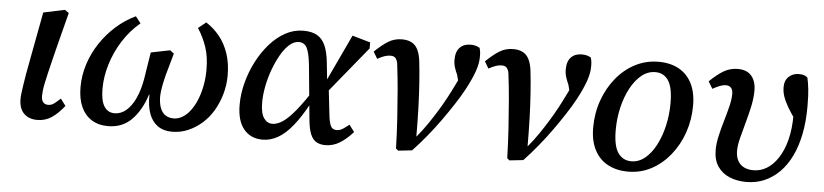

<svg xmlns="http://www.w3.org/2000/svg" viewBox="-37 -693 3813 889"><g transform="rotate(5 1869.0 -248.0)"><path d="M151 13Q112 13 89 -10Q66 -33 66 -78Q66 -89 68 -105.5Q70 -122 73.5 -144Q77 -166 81.5 -194Q86 -222 93 -256L136 -485L235 -506L254 -493L220 -361Q207 -310 197.5 -271.5Q188 -233 181.5 -205Q175 -177 171 -157.5Q167 -138 165.5 -124Q164 -110 164 -100Q164 -81 172 -71Q180 -61 196 -61Q211 -61 223.5 -70.5Q236 -80 252 -95L276 -63Q248 -27 218.5 -7Q189 13 151 13Z M480 13Q435 13 403 -7.5Q371 -28 354.5 -65.5Q338 -103 338 -156Q338 -211 355 -263.5Q372 -316 402.5 -362Q433 -408 474.5 -445Q516 -482 565 -505L589 -474Q542 -435 508.5 -382Q475 -329 457.5 -271Q440 -213 440 -158Q440 -102 457 -75.5Q474 -49 505 -49Q535 -49 559.5 -70Q584 -91 601.5 -129Q619 -167 628 -218L648 -344L737 -362L755 -348L726 -245Q719 -217 714.5 -193Q710 -169 709 -147Q709 -115 717 -93Q725 -71 741 -60Q757 -49 780 -49Q801 -49 821 -61Q841 -73 857.5 -95Q874 -117 886 -146.5Q898 -176 905 -211.5Q912 -247 912 -287Q912 -347 897 -391.5Q882 -436 856 -476L892 -505Q928 -482 955 -448.5Q982 -415 997 -370Q1012 -325 1012 -269Q1012 -224 1000 -182Q988 -140 967 -104.5Q946 -69 916.5 -43Q887 -17 852 -2Q817 13 778 13Q738 13 711 -6Q684 -25 671 -61Q658 -97 659 -149H657Q634 -76 590.5 -31.5Q547 13 480 13Z M1198 13Q1143 13 1111 -26Q1079 -65 1079 -139Q1079 -189 1092.5 -241Q1106 -293 1130.5 -340.5Q1155 -388 1188 -425.5Q1221 -463 1260.5 -484.5Q1300 -506 1344 -506Q1383 -506 1407.5 -492Q1432 -478 1445.5 -448Q1459 -418 1464 -370L1473 -284L1481 -272L1497 -131Q1501 -93 1509 -77Q1517 -61 1536 -61Q1551 -61 1564.5 -69.5Q1578 -78 1594 -91L1618 -59Q1588 -25 1557 -6Q1526 13 1490 13Q1466 13 1448.5 3Q1431 -7 1421 -31.5Q1411 -56 1407 -99L1383 -348Q1377 -406 1365 -429Q1353 -452 1327 -452Q1304 -452 1282.5 -432.5Q1261 -413 1243 -381Q1225 -349 1211 -310.5Q1197 -272 1189.5 -232.5Q1182 -193 1182 -160Q1182 -109 1197.5 -86.5Q1213 -64 1237 -64Q1261 -64 1287 -82Q1313 -100 1345.5 -140Q1378 -180 1419 -244L1430 -177H1408Q1372 -110 1338 -68Q1304 -26 1269.5 -6.5Q1235 13 1198 13ZM1469 -222 1462 -269 1572 -503 1656 -479V-451Z M1818 0Q1816 -73 1811.5 -141.5Q1807 -210 1802 -269.5Q1797 -329 1791 -376Q1790 -395 1785.5 -406Q1781 -417 1774 -421.5Q1767 -426 1755 -426Q1742 -426 1727.5 -421Q1713 -416 1695 -406L1676 -438Q1710 -471 1738.5 -488.5Q1767 -506 1802 -506Q1828 -506 1846.5 -496.5Q1865 -487 1875.5 -466Q1886 -445 1890 -412Q1895 -369 1899 -313Q1903 -257 1905 -193.5Q1907 -130 1907 -64L1909 -65Q1934 -95 1955.5 -126.5Q1977 -158 1996.5 -189.5Q2016 -221 2033.5 -253.5Q2051 -286 2067 -319Q2076 -336 2082 -352.5Q2088 -369 2093 -384L2083 -316L2070 -365Q2063 -380 2057.5 -397Q2052 -414 2052 -433Q2052 -471 2070.5 -490Q2089 -509 2120 -509Q2136 -509 2146.5 -505.5Q2157 -502 2163 -498Q2165 -492 2166.5 -483Q2168 -474 2168 -461Q2169 -428 2155 -388.5Q2141 -349 2114 -299Q2096 -266 2071.5 -228.5Q2047 -191 2018.5 -151Q1990 -111 1958 -72Q1926 -33 1893 2L1829 9Z M2335 0Q2333 -73 2328.5 -141.5Q2324 -210 2319 -269.5Q2314 -329 2308 -376Q2307 -395 2302.5 -406Q2298 -417 2291 -421.5Q2284 -426 2272 -426Q2259 -426 2244.5 -421Q2230 -416 2212 -406L2193 -438Q2227 -471 2255.5 -488.5Q2284 -506 2319 -506Q2345 -506 2363.5 -496.5Q2382 -487 2392.5 -466Q2403 -445 2407 -412Q2412 -369 2416 -313Q2420 -257 2422 -193.5Q2424 -130 2424 -64L2426 -65Q2451 -95 2472.5 -126.5Q2494 -158 2513.5 -189.5Q2533 -221 2550.5 -253.5Q2568 -286 2584 -319Q2593 -336 2599 -352.5Q2605 -369 2610 -384L2600 -316L2587 -365Q2580 -380 2574.5 -397Q2569 -414 2569 -433Q2569 -471 2587.5 -490Q2606 -509 2637 -509Q2653 -509 2663.5 -505.5Q2674 -502 2680 -498Q2682 -492 2683.5 -483Q2685 -474 2685 -461Q2686 -428 2672 -388.5Q2658 -349 2631 -299Q2613 -266 2588.5 -228.5Q2564 -191 2535.5 -151Q2507 -111 2475 -72Q2443 -33 2410 2L2346 9Z M2897 13Q2844 13 2803.5 -8.5Q2763 -30 2741 -72.5Q2719 -115 2719 -176Q2719 -243 2740 -302.5Q2761 -362 2798.5 -408Q2836 -454 2886 -480Q2936 -506 2995 -506Q3049 -506 3088.5 -484.5Q3128 -463 3149.5 -421Q3171 -379 3171 -318Q3171 -252 3150.5 -192.5Q3130 -133 3092.5 -86.5Q3055 -40 3005.5 -13.5Q2956 13 2897 13ZM2908 -36Q2943 -36 2972 -60Q3001 -84 3022 -124.5Q3043 -165 3054.5 -215.5Q3066 -266 3066 -319Q3066 -393 3044.5 -425Q3023 -457 2984 -457Q2949 -457 2920 -433.5Q2891 -410 2869.5 -370Q2848 -330 2836 -279.5Q2824 -229 2824 -174Q2824 -100 2846.5 -68Q2869 -36 2908 -36Z M3446 13Q3404 13 3369 -1.5Q3334 -16 3313.5 -46Q3293 -76 3293 -123Q3293 -152 3301 -187.5Q3309 -223 3320 -260Q3331 -297 3339 -330Q3347 -363 3347 -387Q3347 -406 3338.5 -415.5Q3330 -425 3315 -425Q3301 -425 3286 -419Q3271 -413 3253 -403L3233 -436Q3269 -471 3298.5 -488Q3328 -505 3363 -505Q3405 -505 3426.5 -480Q3448 -455 3448 -411Q3448 -377 3439.5 -337.5Q3431 -298 3420 -259Q3409 -220 3400.5 -186Q3392 -152 3392 -128Q3392 -88 3413.5 -66Q3435 -44 3476 -44Q3508 -44 3537 -61.5Q3566 -79 3589 -114Q3612 -149 3625 -199.5Q3638 -250 3638 -316Q3638 -336 3637.5 -353.5Q3637 -371 3635 -390L3661 -371L3657 -280Q3627 -320 3611 -348Q3595 -376 3588 -397Q3581 -418 3581 -440Q3581 -472 3601 -489.5Q3621 -507 3649 -506Q3662 -506 3671.5 -502.5Q3681 -499 3687 -493Q3692 -471 3695.5 -441.5Q3699 -412 3699 -360Q3699 -290 3687.5 -232Q3676 -174 3654 -128.5Q3632 -83 3600.5 -51.5Q3569 -20 3530.5 -3.5Q3492 13 3446 13Z"/></g></svg>

Font: Source Serif 4 Medium
Style: Italic
Weight: 500
Italic angle: -12°
Designer: Frank Grießhammer
Foundry: Adobe Systems Incorporated
Version: Version 4.004;hotconv 1.0.116;makeotfexe 2.5.65601